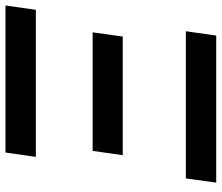

<svg xmlns="http://www.w3.org/2000/svg" viewBox="-72 -702 775 670"><g transform="rotate(-90 315.0 -367.5)"><path d="M12.2 0H525.4L540.5 -106H26.9ZM107.9 -326.2H522L536.6 -431.2H123ZM102.1 -629.4H615.2L630.4 -735.4H117.2Z"/></g></svg>

Font: Winston SemiBold
Style: Italic
Weight: 600
Italic angle: -8.13011°
Designer: Vernon Adams, Kim Jin-seong, David Berlow, Cristiano Sobral
Foundry: The Winston Project Authors
Version: Version 3.004